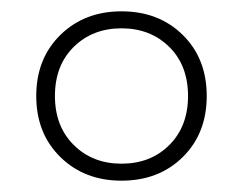

<svg xmlns="http://www.w3.org/2000/svg" viewBox="-20 -702 429 339"><path d="M194.5 -682Q260.5 -682 302.8 -640.2Q345 -598.5 345 -532.5Q345 -466.5 302.8 -424.8Q260.5 -383 194.5 -383Q129 -383 86.5 -424.8Q44 -466.5 44 -532.5Q44 -598.5 86.5 -640.2Q129 -682 194.5 -682ZM194.5 -413Q246 -413 279 -446Q312 -479 312 -532.5Q312 -586.5 278.8 -619.2Q245.5 -652 194.5 -652Q143.5 -652 110.2 -619.2Q77 -586.5 77 -532.5Q77 -479 110.2 -446Q143.5 -413 194.5 -413Z"/></svg>

Font: Newsreader 16pt Light
Style: Regular
Weight: 300
Designer: Hugues Gentile
Foundry: Production Type
Version: Version 1.003